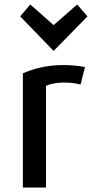

<svg xmlns="http://www.w3.org/2000/svg" viewBox="-20 -832 410 856"><path d="M115 -812 219 -720 324 -812 370 -759 219 -605 70 -759ZM359 -533 339 -455C313 -462 291 -464 259 -464C224 -463 198 -456 185 -449V4H82V-505C123 -523 183 -542 261 -542C292 -542 330 -539 359 -533Z"/></svg>

Font: Repo Medium
Style: Regular
Weight: 500
Designer: Stefan Peev
Foundry: Context Ltd
Version: Version 1.502